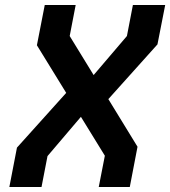

<svg xmlns="http://www.w3.org/2000/svg" viewBox="-20 -750 682 770"><path d="M376 0H500.5L531.5 -161.5L414.5 -352.5L611.5 -572L642.5 -730H513L489 -605.5L355.5 -449L259.5 -605.5L283.5 -730H159.5L128 -568.5L245.5 -377.5L48 -158L17.5 0H146.5L170.5 -124L304.5 -281.5L400.5 -125.5Z"/></svg>

Font: Monaspace Krypton SemiBold
Style: Italic
Weight: 600
Italic angle: -11°
Designer: Riley Cran & the Lettermatic Team
Foundry: Lettermatic
Version: Version 1.101 (Monaspace Krypton)